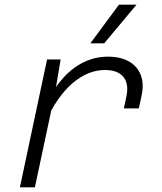

<svg xmlns="http://www.w3.org/2000/svg" viewBox="-20 -800 690 820"><path d="M509 -337 520 -389Q531 -442 507 -471.5Q483 -501 428 -501Q355 -501 288.5 -443.5Q222 -386 174 -277L178 -360Q211 -425 251.5 -469Q292 -513 340 -535.5Q388 -558 441 -558Q494 -558 530 -538Q566 -518 581 -480Q596 -442 584 -389L573 -337ZM65 0 181 -546H239L215 -404L129 0ZM366 -615 488 -780H563L425 -615Z"/></svg>

Font: Azeret Mono Thin ExtraLight
Style: Italic
Weight: 250
Italic angle: -12°
Version: Version 1.002